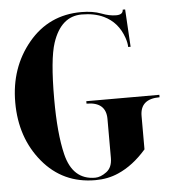

<svg xmlns="http://www.w3.org/2000/svg" viewBox="-50 -716 705 767"><g transform="rotate(-5 302.5 -332.0)"><path d="M301.8 -4.9Q323.7 -4.9 347.4 -22.5Q371.1 -40 371.1 -78.1V-234.4Q371.1 -302.7 293 -302.7V-312.5H585.9V-302.7Q507.8 -302.7 507.8 -234.4V-100.6Q455.1 -40 394.5 -13.7Q352.5 4.9 301.8 4.9Q171.9 4.9 90.8 -92.8Q9.8 -190.4 9.8 -332Q9.8 -471.7 91.8 -570.3Q173.8 -668.9 303.7 -668.9Q349.6 -668.9 383.3 -656.2Q414.6 -644 441.9 -644Q469.7 -644 469.7 -664.1H479.5L488.3 -513.7H478.5Q478.5 -529.3 471.2 -550.8Q449.2 -614.7 392.6 -641.6Q355.5 -659.2 304.7 -659.2Q221.7 -659.2 187.5 -556.6Q166 -491.7 166 -332Q166 -193.4 186.5 -109.4Q211.9 -4.9 301.8 -4.9Z"/></g></svg>

Font: spinweradBold
Style: Regular
Weight: 700
Width: 7
Version: Version 0.3 ; ttfautohint (v1.2) -l 8 -r 50 -G 200 -x 14 -D 